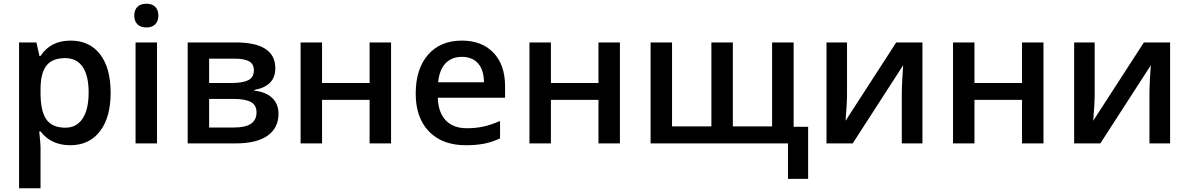

<svg xmlns="http://www.w3.org/2000/svg" viewBox="-20 -767 6360 1027"><path d="M82 0ZM356 9.8Q253.4 9.8 196.8 -64H189.9Q196.8 4.4 196.8 19V240.2H82V-540H174.8Q178.7 -524.9 190.9 -467.8H196.8Q250.5 -549.8 357.9 -549.8Q459 -549.8 515.4 -476.6Q571.8 -403.3 571.8 -271Q571.8 -138.7 514.4 -64.5Q457 9.8 356 9.8ZM328.1 -456.1Q259.8 -456.1 228.3 -416Q196.8 -376 196.8 -288.1V-271Q196.8 -172.4 228 -128.2Q259.3 -84 330.1 -84Q389.6 -84 421.9 -132.8Q454.1 -181.6 454.1 -272Q454.1 -362.8 422.1 -409.4Q390.1 -456.1 328.1 -456.1Z M698.2 0ZM819.8 0H705.1V-540H819.8ZM698.2 -683.1Q698.2 -713.9 715.1 -730.5Q731.9 -747.1 763.2 -747.1Q793.5 -747.1 810.3 -730.5Q827.1 -713.9 827.1 -683.1Q827.1 -653.8 810.3 -637Q793.5 -620.1 763.2 -620.1Q731.9 -620.1 715.1 -637Q698.2 -653.8 698.2 -683.1Z M1452.6 -401.9Q1452.6 -306.2 1340.8 -286.1V-282.2Q1403.3 -274.9 1436.5 -242.7Q1469.7 -210.4 1469.7 -159.2Q1469.7 -82.5 1411.4 -41.3Q1353 0 1241.7 0H983.9V-540H1240.7Q1452.6 -540 1452.6 -401.9ZM1352.1 -166Q1352.1 -205.1 1321.8 -221.4Q1291.5 -237.8 1231 -237.8H1098.6V-85H1233.9Q1352.1 -85 1352.1 -166ZM1337.9 -392.1Q1337.9 -424.3 1312.7 -438.7Q1287.6 -453.1 1237.8 -453.1H1098.6V-323.2H1220.7Q1278.3 -323.2 1308.1 -338.1Q1337.9 -353 1337.9 -392.1Z M1702.6 -540V-323.2H1957V-540H2071.8V0H1957V-232.9H1702.6V0H1587.9V-540Z M2203.6 0ZM2471.7 9.8Q2345.7 9.8 2274.7 -63.7Q2203.6 -137.2 2203.6 -266.1Q2203.6 -398.4 2269.5 -474.1Q2335.4 -549.8 2450.7 -549.8Q2557.6 -549.8 2619.6 -484.9Q2681.6 -419.9 2681.6 -306.2V-244.1H2321.8Q2324.2 -165.5 2364.3 -123.3Q2404.3 -81.1 2477.1 -81.1Q2524.9 -81.1 2566.2 -90.1Q2607.4 -99.1 2654.8 -120.1V-26.9Q2612.8 -6.8 2569.8 1.5Q2526.9 9.8 2471.7 9.8ZM2450.7 -462.9Q2396 -462.9 2363 -428.2Q2330.1 -393.6 2323.7 -327.1H2568.8Q2567.9 -394 2536.6 -428.5Q2505.4 -462.9 2450.7 -462.9Z M2926.8 -540V-323.2H3181.2V-540H3295.9V0H3181.2V-232.9H2926.8V0H2812V-540Z M4225.1 -88.9H4302.7V189.9H4194.8V0H3460V-540H3574.7V-90.8H3785.2V-540H3899.9V-90.8H4109.9V-540H4225.1Z M4510.7 -540V-263.2Q4510.7 -214.8 4502.9 -121.1L4773.9 -540H4914.1V0H4803.7V-272Q4803.7 -294.4 4806.4 -344.7Q4809.1 -395 4811 -418L4541 0H4400.9V-540Z M5192.4 -540V-323.2H5446.8V-540H5561.5V0H5446.8V-232.9H5192.4V0H5077.6V-540Z M5835.4 -540V-263.2Q5835.4 -214.8 5827.6 -121.1L6098.6 -540H6238.8V0H6128.4V-272Q6128.4 -294.4 6131.1 -344.7Q6133.8 -395 6135.7 -418L5865.7 0H5725.6V-540Z"/></svg>

Font: Open Sans Semibold
Style: Regular
Weight: 600
Foundry: Ascender Corporation
Version: Version 1.10; ttfautohint (v1.5.65-e2d9)